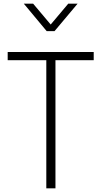

<svg xmlns="http://www.w3.org/2000/svg" viewBox="-20 -1029 554 1049"><path d="M233 0H283V-700H492V-745H22V-700H233ZM110 -1009 235 -859H278L404 -1009H353L257 -895L161 -1009Z"/></svg>

Font: Mluvka ExtraLight
Style: Regular
Weight: 200
Designer: Modified by Jiří Krblich, Original typeface by Gumpita Rahayu
Foundry: Gumpita Rahayu & Jiří Krblich
Version: Version 2.000;Glyphs 3.1.1 (3134)